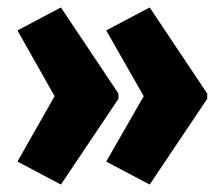

<svg xmlns="http://www.w3.org/2000/svg" viewBox="-20 -539 600 517"><path d="M538 -273V-287L383 -519L266 -457L367 -280L266 -104L383 -42ZM299 -273V-287L144 -519L27 -457L127 -280L27 -104L144 -42Z"/></svg>

Font: Noto Sans Ethiopic ExtraCondensed Black
Style: Regular
Weight: 900
Width: 2
Designer: Monotype Design Team
Foundry: Monotype Imaging Inc.
Version: Version 2.102